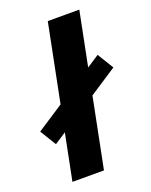

<svg xmlns="http://www.w3.org/2000/svg" viewBox="-158 -817 702 893"><g transform="rotate(-20 193.0 -371.0)"><path d="M43 0 191 -742H347L199 0ZM31 -191 -18 -271 355 -515 404 -435Z"/></g></svg>

Font: Montserrat
Style: Bold Italic
Weight: 700
Italic angle: -11.3°
Designer: Julieta Ulanovsky
Foundry: Julieta Ulanovsky
Version: Version 9.000; ttfautohint (v1.8.4.7-5d5b)